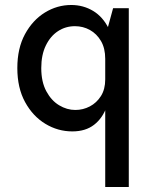

<svg xmlns="http://www.w3.org/2000/svg" viewBox="-20 -514 636 770"><path d="M270 13Q212 13 161.8 -17.5Q111.5 -48 80.5 -104.8Q49.5 -161.5 49.5 -241Q49.5 -320.5 80.2 -377Q111 -433.5 160.2 -463.8Q209.5 -494 265.5 -494Q314 -494 353.5 -470.2Q393 -446.5 416.5 -398.5Q440 -350.5 440 -278H402Q402 -320.5 385 -349.5Q368 -378.5 340.5 -393.8Q313 -409 280.5 -409Q243 -409 212.5 -389Q182 -369 163.8 -331.5Q145.5 -294 145.5 -241Q145.5 -185.5 165.8 -148Q186 -110.5 217.2 -91.8Q248.5 -73 282 -73Q313 -73 340.2 -87.2Q367.5 -101.5 384.8 -128.8Q402 -156 402 -195.5H425Q425 -133.5 408.2 -86.8Q391.5 -40 357.2 -13.5Q323 13 270 13ZM402 236V-365.5L433.5 -481H496.5V236Z"/></svg>

Font: Karla Medium
Style: Regular
Weight: 500
Designer: Jonathan Pinhorn
Version: Version 2.001